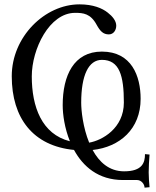

<svg xmlns="http://www.w3.org/2000/svg" viewBox="-20 -679 716 882"><path d="M550 108C481.2 108 435.4 65.1 405.5 10C530.6 -3.7 626 -86.6 626 -225C626 -329 585 -442 448 -442C319 -442 268 -332 268 -196C268 -152.4 276.9 -89.9 301.1 -30.1C171.8 -62.6 126 -188.7 126 -328C126 -454 207 -620 325 -620C362 -620 396 -617 424 -565C440 -536 454 -521 480 -521C502 -521 514 -541 514 -561C514 -583 497 -604 475 -621C450 -641 408 -659 345 -659C186 -659 34 -510 34 -329C34 -135.9 132.2 -8.5 319.9 9.7C361.3 85.4 431.5 148 545 148H610C628 148 644 166 644 183L667 181C665 162 663 132 663 113C663 86 665 59 667 31L646 29C646 68 634 108 550 108ZM389.6 -23.7C361.1 -93.4 353 -171.6 353 -207C353 -334 387 -404 448 -404C529 -404 549 -331 549 -208C549 -89.6 449.1 -33.9 389.6 -23.7Z"/></svg>

Font: Libertinus Serif
Style: Regular
Weight: 400
Designer: Philipp H. Poll
Foundry: Khaled Hosny
Version: Version 6.2